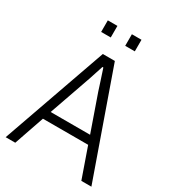

<svg xmlns="http://www.w3.org/2000/svg" viewBox="-205 -979 986 1092"><g transform="rotate(30 287.5 -433.0)"><path d="M6 0 248 -686H327L569 0H503L434 -197H137L69 0ZM156 -252H415L332 -489Q329 -499 324 -514Q319 -529 313 -548Q307 -567 300.5 -586Q294 -605 289 -621H283Q277 -603 269.5 -579.5Q262 -556 254 -532Q246 -508 239 -489ZM177 -790V-866H240V-790ZM335 -790V-866H398V-790Z"/></g></svg>

Font: Archivo SemiCondensed ExtraLight
Style: Regular
Weight: 250
Width: 4
Designer: Hector Gatti
Foundry: Omnibus-Type
Version: Version 2.001